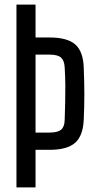

<svg xmlns="http://www.w3.org/2000/svg" viewBox="-20 -820 416 840"><path d="M52 0V-800H135.5V-656H197.5Q275 -656 309.8 -625Q344.5 -594 346.5 -522Q349 -457 349 -405.2Q349 -353.5 346.5 -299Q344 -227 309.2 -195.8Q274.5 -164.5 197 -164.5H135.5V0ZM135.5 -240H197Q232.5 -240 247.5 -252.8Q262.5 -265.5 263 -295.5Q264.5 -337 265.2 -373.8Q266 -410.5 265.8 -447.2Q265.5 -484 263 -525Q261.5 -555 247 -568Q232.5 -581 197.5 -581H135.5Z"/></svg>

Font: Big Shoulders
Style: Regular
Weight: 400
Designer: Patric King
Foundry: XO Type Co
Version: Version 2.002